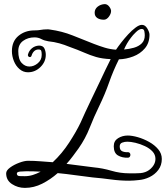

<svg xmlns="http://www.w3.org/2000/svg" viewBox="-20 -865 813 935"><path d="M101 50Q67 50 38.5 31.5Q10 13 10 -21Q10 -35 29 -49Q48 -63 73.5 -72.5Q99 -82 116 -82Q147 -82 177 -79.5Q207 -77 237 -75Q282 -117 317 -171Q352 -225 372 -267Q384 -293 395.5 -319Q407 -345 420 -371Q447 -426 470 -475.5Q493 -525 519 -577Q477 -579 448 -587.5Q419 -596 389.5 -609Q360 -622 318 -637Q294 -647 269 -654Q244 -661 215 -664Q196 -667 181 -675Q166 -683 148 -683Q116 -683 92.5 -666Q69 -649 69 -616Q69 -576 85.5 -558.5Q102 -541 123 -541Q145 -541 164 -557Q183 -573 183 -597V-601Q183 -610 181 -617Q179 -624 168 -624Q155 -624 146.5 -616Q138 -608 134 -595Q132 -587 125 -587Q121 -587 118 -590.5Q115 -594 116 -599Q121 -618 135.5 -630Q150 -642 170 -643Q190 -643 196.5 -628.5Q203 -614 203 -598Q203 -564 177 -538.5Q151 -513 116 -513Q93 -513 75 -528.5Q57 -544 47.5 -568Q38 -592 38 -616Q38 -664 70 -690.5Q102 -717 148 -717Q165 -717 178.5 -719.5Q192 -722 208 -722Q212 -722 216 -722Q220 -722 224 -721Q282 -713 333.5 -692.5Q385 -672 438 -651Q464 -641 490 -633Q516 -625 545 -623Q555 -638 570.5 -658Q586 -678 604 -697.5Q622 -717 640 -730.5Q658 -744 671 -744Q687 -744 697.5 -726Q708 -708 708 -696Q708 -656 685.5 -629.5Q663 -603 628.5 -590Q594 -577 559 -576Q531 -520 511.5 -464Q492 -408 463 -348Q438 -297 417 -243.5Q396 -190 363 -143Q350 -125 335.5 -105.5Q321 -86 304 -67Q337 -63 370.5 -58.5Q404 -54 437 -50Q480 -46 522.5 -33.5Q565 -21 608 -21H640Q652 -21 664 -22Q676 -23 687 -27Q707 -34 722 -52Q737 -70 737 -91Q737 -112 722.5 -127.5Q708 -143 685.5 -153.5Q663 -164 640 -169.5Q617 -175 600 -175Q587 -175 575 -170.5Q563 -166 563 -152Q563 -134 575 -128.5Q587 -123 603 -124Q609 -124 612 -120Q615 -116 615 -111Q615 -106 612 -101.5Q609 -97 603 -97Q575 -96 554.5 -108Q534 -120 534 -153Q534 -179 555 -192Q576 -205 602 -205Q623 -205 651 -197Q679 -189 706 -174Q733 -159 750.5 -138Q768 -117 768 -91Q768 -60 751 -37.5Q734 -15 708 -2.5Q682 10 654 12Q644 13 633 14Q622 15 609 15Q565 15 521 9Q477 3 431 -1Q388 -6 345.5 -12Q303 -18 261 -22Q226 9 185.5 29.5Q145 50 101 50ZM584 -624Q609 -626 632 -632.5Q655 -639 670 -653.5Q685 -668 685 -693Q685 -701 683 -712.5Q681 -724 670 -724Q658 -724 642 -708.5Q626 -693 619 -683Q607 -668 598.5 -653Q590 -638 584 -624ZM101 -7Q121 -7 140 -13Q159 -19 178 -29Q162 -30 144.5 -30.5Q127 -31 108 -31Q95 -31 78.5 -29.5Q62 -28 62 -20Q62 -8 75.5 -7.5Q89 -7 101 -7ZM486 -769Q466 -769 453.5 -777.5Q441 -786 441 -803Q441 -821 455.5 -832.5Q470 -844 490 -845Q502 -845 511 -834Q520 -823 521 -812Q521 -798 510 -783.5Q499 -769 486 -769Z"/></svg>

Font: Ruge Boogie
Style: Regular
Weight: 400
Designer: Robert E. Leuschke
Foundry: Robert E. Leuschke
Version: Version 1.010; ttfautohint (v1.8.3)